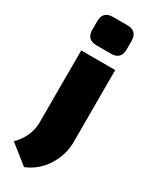

<svg xmlns="http://www.w3.org/2000/svg" viewBox="-259 -785 801 1022"><g transform="rotate(30 141.5 -274.5)"><path d="M105 -739H194Q255 -739 255 -677V-626Q255 -564 194 -564H105Q44 -564 44 -626V-677Q44 -739 105 -739ZM257 -500V-58Q257 22 213 91Q169 160 95 190L-21 98Q48 29 48 -58V-500Z"/></g></svg>

Font: Exo 2.0 Black
Style: Regular
Weight: 900
Designer: Natanael Gama
Version: Version 1.001;PS 001.001;hotconv 1.0.70;makeotf.lib2.5.58329